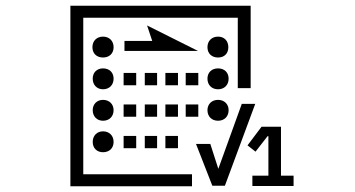

<svg xmlns="http://www.w3.org/2000/svg" viewBox="-20 -635 1240 671"><path d="M651 -26H271V-573H811V-327H856V-615H226V16H651ZM512 -492H415V-457H672L494 -546ZM303 -470C303 -448 318 -434 340 -434C362 -434 377 -448 377 -470C377 -492 362 -507 340 -507C318 -507 303 -492 303 -470ZM705 -470C705 -448 720 -434 742 -434C764 -434 778 -448 778 -470C778 -492 764 -507 742 -507C720 -507 705 -492 705 -470ZM304 -360C304 -338 319 -323 340 -323C362 -323 377 -338 377 -360C377 -382 362 -396 340 -396C319 -396 304 -382 304 -360ZM705 -360C705 -338 720 -323 742 -323C764 -323 779 -338 779 -360C779 -382 764 -396 742 -396C720 -396 705 -382 705 -360ZM456 -337V-380H412V-337ZM529 -337V-380H486V-337ZM602 -337V-380H558V-337ZM673 -337V-380H629V-337ZM304 -250C304 -228 319 -213 340 -213C362 -213 377 -228 377 -250C377 -271 362 -286 340 -286C319 -286 304 -271 304 -250ZM705 -250C705 -228 720 -213 742 -213C764 -213 779 -228 779 -250C779 -271 764 -286 742 -286C720 -286 705 -271 705 -250ZM722 14H766L872 -272H825L743 -45L715 -132H665ZM456 -227V-270H412V-227ZM529 -227V-270H486V-227ZM602 -227V-270H558V-227ZM673 -227V-270H629V-227ZM845 -127 873 -105 915 -159H918V-21H862V15H1006V-21H962V-192H894ZM304 -139C304 -117 319 -103 340 -103C362 -103 377 -117 377 -139C377 -161 362 -176 340 -176C319 -176 304 -161 304 -139ZM456 -117V-160H412V-117ZM529 -117V-160H486V-117ZM602 -117V-160H558V-117Z"/></svg>

Font: CryptoKit 1.4
Style: Regular
Weight: 400
Monospace: yes
Designer: Oceane Juvin
Foundry: http://www.head-geneve.ch
Version: Version 1.000